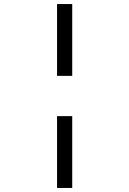

<svg xmlns="http://www.w3.org/2000/svg" viewBox="-20 -827 640 949"><path d="M337 -452H262V-807H337ZM337 102H262V-253H337Z"/></svg>

Font: Fira Mono
Style: Regular
Weight: 400
Designer: Carrois Corporate & Edenspiekermann AG
Foundry: Carrois Corporate GbR & Edenspiekermann AG
Version: Version 3.206